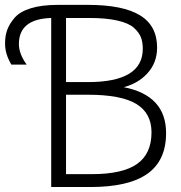

<svg xmlns="http://www.w3.org/2000/svg" viewBox="-119 -751 726 772"><path d="M86.9 -678.7Q-43 -674.8 -43 -574.2Q-43 -534.2 -11.7 -491.2H-73.2Q-99.6 -535.2 -98.6 -578.1Q-98.6 -607.4 -89.8 -631.3Q-81.1 -655.3 -60.1 -679.7Q-39.1 -704.1 4.9 -717.8Q48.8 -731.4 113.3 -731.4H234.4Q375 -731.4 443.8 -689.5Q512.7 -647.5 512.7 -559.6Q512.7 -498 472.7 -455.1Q436.5 -416 378.9 -400.4Q548.8 -367.2 548.8 -215.8Q548.8 -105.5 473.6 -52.2Q398.4 1 244.1 1H86.9ZM146.5 -420.9H234.4Q455.1 -420.9 455.1 -554.7Q455.1 -581.1 447.8 -600.6Q440.4 -620.1 419.4 -639.2Q398.4 -658.2 352.5 -668.5Q306.6 -678.7 241.2 -678.7H146.5ZM146.5 -370.1V-50.8H250Q374 -50.8 432.1 -91.8Q490.2 -132.8 490.2 -218.8Q490.2 -295.9 429.2 -333Q368.2 -370.1 234.4 -370.1Z"/></svg>

Font: Gen Shin Gothic Light
Style: Regular
Weight: 200
Designer: [Source Han Sans]
Ryoko NISHIZUKA  (kana & ideographs); Paul D. Hunt (Latin, Greek & Cyrillic); Wenlong ZHANG  (bopomofo
Version: Version 1.002.20150607